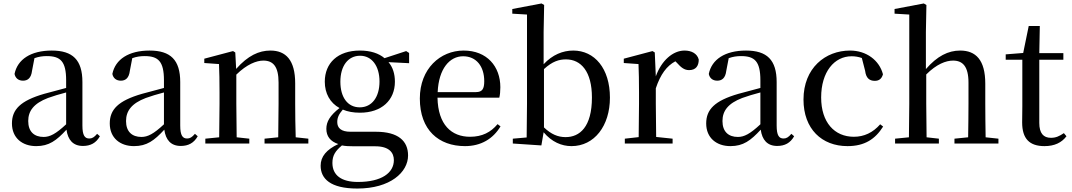

<svg xmlns="http://www.w3.org/2000/svg" viewBox="-20 -829 6190 1109"><path d="M459 14C503 14 535 -3 557 -42L541 -56C524 -36 512 -29 496 -29C470 -29 456 -46 456 -104V-355C456 -483 400 -537 279 -537C158 -537 81 -486 64 -402C69 -377 87 -363 113 -363C140 -363 160 -378 165 -420L179 -493C204 -502 227 -505 250 -505C329 -505 362 -475 362 -365V-321C320 -310 274 -298 235 -287C97 -247 49 -196 49 -116C49 -32 109 15 189 15C263 15 306 -17 364 -80C372 -21 402 14 459 14ZM362 -111C302 -55 268 -38 232 -38C178 -38 143 -68 143 -130C143 -189 176 -232 257 -263C287 -274 324 -285 362 -295Z M1024 14C1068 14 1100 -3 1122 -42L1106 -56C1089 -36 1077 -29 1061 -29C1035 -29 1021 -46 1021 -104V-355C1021 -483 965 -537 844 -537C723 -537 646 -486 629 -402C634 -377 652 -363 678 -363C705 -363 725 -378 730 -420L744 -493C769 -502 792 -505 815 -505C894 -505 927 -475 927 -365V-321C885 -310 839 -298 800 -287C662 -247 614 -196 614 -116C614 -32 674 15 754 15C828 15 871 -17 929 -80C937 -21 967 14 1024 14ZM927 -111C867 -55 833 -38 797 -38C743 -38 708 -68 708 -130C708 -189 741 -232 822 -263C852 -274 889 -285 927 -295Z M1586 0H1761V-28L1688 -36C1686 -91 1685 -174 1685 -230V-348C1685 -482 1631 -537 1542 -537C1476 -537 1412 -508 1344 -431L1339 -526L1326 -534L1160 -490V-465L1245 -459C1247 -410 1248 -363 1248 -295V-230L1246 -36L1166 -28V0H1420V-28L1347 -36L1345 -230V-398C1406 -458 1462 -479 1501 -479C1557 -479 1589 -446 1589 -352V-230L1587 -36L1508 -28V0Z M2058 -209C1988 -209 1946 -267 1946 -357C1946 -448 1990 -507 2060 -507C2127 -507 2172 -449 2172 -358C2172 -268 2128 -209 2058 -209ZM2059 -178C2185 -178 2261 -251 2261 -357C2261 -402 2249 -441 2224 -470L2343 -464V-523L2326 -534L2201 -493C2168 -521 2120 -537 2059 -537C1931 -537 1856 -465 1856 -357C1856 -290 1886 -235 1941 -205C1886 -162 1865 -126 1865 -85C1865 -42 1888 -12 1934 3C1866 35 1832 75 1832 128C1832 203 1888 260 2044 260C2234 260 2337 166 2337 69C2337 -15 2280 -68 2151 -68H2004C1950 -68 1928 -90 1928 -124C1928 -151 1938 -170 1960 -196C1988 -184 2021 -178 2059 -178ZM1955 11C1975 15 1997 16 2028 16H2148C2229 16 2255 54 2255 96C2255 169 2185 222 2047 222C1953 222 1900 184 1900 112C1900 69 1917 43 1955 11Z M2666 15C2758 15 2828 -27 2871 -99L2854 -112C2815 -65 2765 -39 2695 -39C2588 -39 2510 -108 2507 -265H2864C2868 -281 2870 -301 2870 -325C2870 -445 2793 -537 2658 -537C2523 -537 2405 -432 2405 -260C2405 -78 2514 15 2666 15ZM2508 -297C2514 -432 2577 -504 2655 -504C2731 -504 2777 -446 2777 -360C2777 -316 2766 -297 2729 -297Z M3281 15C3413 15 3503 -102 3503 -265C3503 -434 3414 -537 3291 -537C3231 -537 3171 -513 3120 -458V-644L3123 -800L3108 -809L2939 -777V-750L3024 -745V-230C3024 -175 3023 -92 3022 -35L2942 -28V0L3107 11L3120 -65C3167 -9 3224 15 3281 15ZM3122 -430C3171 -475 3210 -486 3249 -486C3336 -486 3399 -416 3399 -266C3399 -95 3328 -37 3247 -37C3203 -37 3164 -53 3122 -93Z M3768 -319C3795 -400 3831 -448 3881 -475L3890 -466C3914 -439 3933 -424 3960 -424C3999 -424 4016 -448 4016 -485C4007 -520 3974 -537 3934 -537C3867 -537 3801 -480 3768 -388L3762 -526L3749 -534L3583 -490V-465L3668 -459C3670 -410 3671 -363 3671 -295V-230L3669 -37L3589 -28V0H3865V-28L3770 -38L3768 -230Z M4469 14C4513 14 4545 -3 4567 -42L4551 -56C4534 -36 4522 -29 4506 -29C4480 -29 4466 -46 4466 -104V-355C4466 -483 4410 -537 4289 -537C4168 -537 4091 -486 4074 -402C4079 -377 4097 -363 4123 -363C4150 -363 4170 -378 4175 -420L4189 -493C4214 -502 4237 -505 4260 -505C4339 -505 4372 -475 4372 -365V-321C4330 -310 4284 -298 4245 -287C4107 -247 4059 -196 4059 -116C4059 -32 4119 15 4199 15C4273 15 4316 -17 4374 -80C4382 -21 4412 14 4469 14ZM4372 -111C4312 -55 4278 -38 4242 -38C4188 -38 4153 -68 4153 -130C4153 -189 4186 -232 4267 -263C4297 -274 4334 -285 4372 -295Z M4875 15C4974 15 5035 -25 5081 -98L5064 -111C5022 -63 4971 -39 4912 -39C4800 -39 4723 -122 4723 -266C4723 -414 4799 -504 4899 -504C4919 -504 4938 -501 4958 -494L4977 -420C4982 -378 5002 -362 5033 -362C5057 -362 5073 -374 5080 -400C5059 -481 4984 -537 4890 -537C4747 -537 4621 -436 4621 -254C4621 -84 4727 15 4875 15Z M5570 0H5747V-28L5673 -36C5672 -91 5671 -174 5671 -230V-346C5671 -483 5616 -537 5526 -537C5457 -537 5393 -505 5328 -430V-644L5331 -800L5316 -809L5147 -777V-750L5232 -745V-230L5230 -36L5150 -28V0H5403V-28L5332 -36L5330 -230V-399C5390 -459 5444 -479 5485 -479C5540 -479 5574 -446 5574 -352V-230C5574 -174 5573 -92 5572 -36L5493 -28V0Z M6013 15C6071 15 6112 -5 6140 -42L6125 -60C6098 -42 6079 -33 6050 -33C6007 -33 5983 -59 5983 -119V-484H6122V-522H5983L5986 -679H5922L5890 -523L5789 -515V-484H5885V-215C5885 -178 5884 -155 5884 -122C5884 -28 5926 15 6013 15Z"/></svg>

Font: Source Han Serif CN Medium
Style: Regular
Weight: 500
Designer: Ryoko NISHIZUKA 西塚涼子 (kana & ideographs); Frank Grießhammer (Latin, Greek & Cyrillic); Wenlong ZHANG 张文龙 (bopomofo); San
Foundry: Adobe
Version: Version 2.002;hotconv 1.1.0;makeotfexe 2.6.0